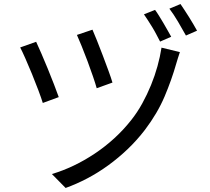

<svg xmlns="http://www.w3.org/2000/svg" viewBox="-20 -874 1040 951"><path d="M438 -727Q446 -709 460 -674Q474 -639 489 -599.5Q504 -560 517.5 -523Q531 -486 537 -465L459 -437Q453 -459 440.5 -495.5Q428 -532 413.5 -571Q399 -610 384.5 -645.5Q370 -681 361 -701ZM871 -616Q866 -603 861.5 -587Q857 -571 853 -559Q830 -478 795 -395.5Q760 -313 698 -231Q659 -180 613 -136Q567 -92 516 -55Q465 -18 411.5 10Q358 38 305 57L237 -12Q291 -28 344.5 -53.5Q398 -79 449 -113Q500 -147 545.5 -188.5Q591 -230 629 -278Q660 -317 684.5 -361.5Q709 -406 728 -452.5Q747 -499 760 -546Q773 -593 780 -638ZM159 -667Q169 -646 184.5 -610Q200 -574 216.5 -534Q233 -494 247.5 -456Q262 -418 271 -393L192 -364Q185 -387 170 -427Q155 -467 138 -508.5Q121 -550 105 -586Q89 -622 80 -639ZM748 -825Q757 -813 767.5 -796Q778 -779 789 -760.5Q800 -742 810 -724Q820 -706 828 -692L773 -668Q765 -683 755.5 -701.5Q746 -720 735 -738Q724 -756 713 -773Q702 -790 693 -803ZM874 -854Q883 -841 894 -824Q905 -807 916.5 -789Q928 -771 938 -753.5Q948 -736 956 -722L901 -698Q884 -729 861.5 -767Q839 -805 819 -831Z"/></svg>

Font: SpoqaHanSansJP-Regular
Style: Regular
Weight: 400
Designer: [Source Han Sans]
Ryoko NISHIZUKA  (kana & ideographs); Paul D. Hunt (Latin, Greek & Cyrillic); Wenlong ZHANG  (bopomofo
Foundry: Spoqa (http://bi.spoqa.com)
Version: Version 1.002.20150607